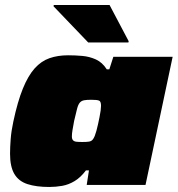

<svg xmlns="http://www.w3.org/2000/svg" viewBox="-20 -736 707 764"><path d="M176 8Q124 8 89 -3.5Q54 -15 37 -44Q20 -73 20 -124Q20 -150 22.5 -182.5Q25 -215 33 -252Q50 -332 71 -383.5Q92 -435 118 -464Q144 -493 177 -504.5Q210 -516 251 -516Q279 -516 307.5 -513.5Q336 -511 361.5 -499.5Q387 -488 405 -460H415L431 -510H667L559 0H325L334 -58H322Q301 -30 277 -15.5Q253 -1 227.5 3.5Q202 8 176 8ZM308 -171Q325 -171 334 -172.5Q343 -174 348 -179.5Q353 -185 357 -195Q360 -203 363.5 -215Q367 -227 370 -241.5Q373 -256 376 -270Q379 -284 380.5 -296Q382 -308 382 -315Q382 -332 374.5 -335.5Q367 -339 343 -339Q325 -339 314.5 -337Q304 -335 297.5 -327.5Q291 -320 286.5 -302.5Q282 -285 275 -255Q271 -233 268.5 -218.5Q266 -204 266 -193Q266 -183 270.5 -178Q275 -173 284 -172Q293 -171 308 -171ZM331 -567 193 -711 194 -716H416L492 -572L491 -567Z"/></svg>

Font: Saira Expanded Black
Style: Italic
Weight: 900
Width: 7
Italic angle: -12°
Designer: Hector Gatti with collaboration of the Omnibus-Type team
Foundry: Omnibus-Type
Version: Version 1.101